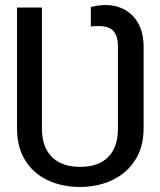

<svg xmlns="http://www.w3.org/2000/svg" viewBox="-20 -737 641 767"><path d="M47.9 -224.6V-707H147.5V-224.6Q147.5 -172.9 166 -138.7Q184.6 -104.5 218.8 -87.4Q252.9 -70.3 299.8 -70.3Q347.7 -70.3 381.3 -87.4Q415 -104.5 433.1 -138.7Q451.2 -172.9 451.2 -224.6V-549.8Q451.2 -581.1 442.4 -599.1Q433.6 -617.2 417 -625Q400.4 -632.8 375 -632.8Q351.6 -632.8 342.8 -630.9V-709Q372.1 -716.8 402.3 -716.8Q445.3 -716.8 480 -697.3Q514.6 -677.7 534.2 -640.1Q553.7 -602.5 553.7 -549.8V-224.6Q553.7 -149.4 519.5 -96.7Q485.4 -43.9 427.7 -17.1Q370.1 9.8 299.8 9.8Q227.5 9.8 170.4 -17.1Q113.3 -43.9 80.6 -96.7Q47.9 -149.4 47.9 -224.6Z"/></svg>

Font: Pretendard GOV Variable
Style: Regular
Weight: 400
Designer: Base glyphs from Inter by Rasmus Andersson; Hangul glyphs from Noto Sans CJK(Source Han Sans) by Jang Soo-young and Kang
Foundry: Kil Hyung-jin
Version: Version 1.307;Glyphs 3.2 (3192)